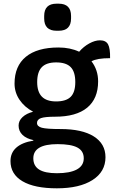

<svg xmlns="http://www.w3.org/2000/svg" viewBox="-20 -818 625 1043"><path d="M578 -502Q507 -502 477 -485Q513 -438 513 -376Q513 -282 453.5 -233Q394 -184 279 -184Q225 -184 203 -176.5Q181 -169 181 -150Q181 -131 207.5 -124Q234 -117 309 -117Q426 -117 489.5 -77Q553 -37 553 36Q553 115 482.5 160Q412 205 289 205Q167 205 102 166.5Q37 128 37 57Q37 12 68.5 -16Q100 -44 161 -54V-57Q123 -65 102 -85.5Q81 -106 81 -136Q81 -162 102.5 -182Q124 -202 160 -211Q113 -236 86 -276Q59 -316 59 -364Q59 -459 120.5 -509.5Q182 -560 298 -560Q361 -560 410 -537Q434 -565 465 -582Q496 -599 523 -599Q555 -599 567 -577Q579 -555 578 -502ZM389 -372Q389 -428 364 -453.5Q339 -479 285 -479Q232 -479 207 -453Q182 -427 182 -372Q182 -319 207.5 -293Q233 -267 285 -267Q339 -267 364 -292Q389 -317 389 -372ZM161 42Q161 83 192.5 103Q224 123 289 123Q360 123 397.5 102.5Q435 82 435 42Q435 2 400.5 -16.5Q366 -35 293 -35Q161 -35 161 42ZM220 -718V-731Q220 -798 287 -798H299Q366 -798 366 -731V-718Q366 -651 299 -651H287Q220 -651 220 -718Z"/></svg>

Font: Krub SemiBold
Style: Regular
Weight: 600
Version: Version 1.000; ttfautohint (v1.6)